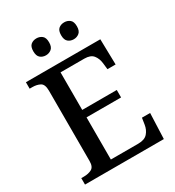

<svg xmlns="http://www.w3.org/2000/svg" viewBox="-213 -1036 1057 1160"><g transform="rotate(-30 315.5 -456.0)"><path d="M35 0V-45H54Q85 -45 107.5 -57Q130 -69 130 -109V-600Q130 -645 107.5 -657Q85 -669 54 -669H35V-714H554L558 -536H501L496 -581Q492 -615 473.5 -638Q455 -661 412 -661H246V-399H487V-347H246V-53H437Q482 -53 502.5 -76.5Q523 -100 528 -133L535 -178H592L585 0ZM416 -794Q393 -794 377 -807.5Q361 -821 361 -853Q361 -886 377 -899Q393 -912 416 -912Q438 -912 454.5 -899Q471 -886 471 -853Q471 -821 454.5 -807.5Q438 -794 416 -794ZM222 -794Q199 -794 183 -807.5Q167 -821 167 -853Q167 -886 183 -899Q199 -912 222 -912Q244 -912 260.5 -899Q277 -886 277 -853Q277 -821 260.5 -807.5Q244 -794 222 -794Z"/></g></svg>

Font: Noto Serif Sinhala Medium
Style: Regular
Weight: 500
Designer: Jelle Bosma - Monotype Design Team
Foundry: Monotype Imaging Inc.
Version: Version 2.007; ttfautohint (v1.8.4.7-5d5b)